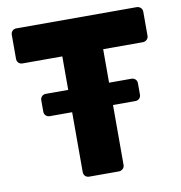

<svg xmlns="http://www.w3.org/2000/svg" viewBox="-79 -773 797 847"><g transform="rotate(-10 319.5 -350.0)"><path d="M253 0Q242 0 235 -7Q228 -14 228 -25V-293H128Q117 -293 110 -300Q103 -307 103 -318V-368Q103 -379 110 -386Q117 -393 128 -393H228V-543H50Q39 -543 32 -550Q25 -557 25 -568V-675Q25 -686 32 -693Q39 -700 50 -700H588Q599 -700 606.5 -693Q614 -686 614 -675V-568Q614 -557 606.5 -550Q599 -543 588 -543H411V-393H511Q522 -393 529 -386Q536 -379 536 -368V-318Q536 -307 529 -300Q522 -293 511 -293H411V-25Q411 -14 403.5 -7Q396 0 385 0Z"/></g></svg>

Font: Fz Rubik
Style: Bold
Weight: 700
Designer: Hubert and Fischer
Foundry: Hubert and Fischer
Version: Vit hóa bi FontZin.com